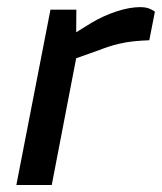

<svg xmlns="http://www.w3.org/2000/svg" viewBox="-20 -531 464 551"><path d="M26.9 0 124.8 -503.2H199.1L198.5 -417.1L175.6 -424.2L242.8 -465.7Q277.2 -486 314.5 -498.3Q351.7 -510.6 383.6 -510.6Q406.8 -510.6 424.5 -497.5L408.5 -415.5Q386.2 -414.7 364.7 -412.6Q343.2 -410.5 319.5 -404.9Q295.8 -399.3 265.5 -387.6L198.6 -363.8L128.5 0Z"/></svg>

Font: REM Medium
Style: Italic
Weight: 500
Italic angle: -11°
Designer: Octavio Pardo
Foundry: Ashler Design
Version: Version 1.005;gftools[0.9.28]